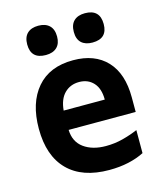

<svg xmlns="http://www.w3.org/2000/svg" viewBox="-115 -849 793 943"><g transform="rotate(-15 281.5 -377.5)"><path d="M324 10Q187 10 114 -63.5Q41 -137 41 -275Q41 -406 105.5 -481.5Q170 -557 290 -557Q400 -557 461 -492Q522 -427 522 -306V-232H181Q183 -171 226.5 -139.5Q270 -108 338 -108Q383 -108 423.5 -118.5Q464 -129 502 -145V-28Q467 -10 422 0Q377 10 324 10ZM182 -330H391Q391 -386 363.5 -416Q336 -446 291 -446Q246 -446 216.5 -416.5Q187 -387 182 -330ZM406 -616Q370 -616 350 -634.5Q330 -653 330 -690Q330 -727 350 -746Q370 -765 406 -765Q482 -765 482 -690Q482 -616 406 -616ZM169 -616Q93 -616 93 -690Q93 -727 113 -746Q133 -765 169 -765Q205 -765 225 -746Q245 -727 245 -690Q245 -654 225 -635Q205 -616 169 -616Z"/></g></svg>

Font: Noto Sans Mono SemiCondensed
Style: Bold
Weight: 700
Width: 4
Designer: Monotype Design Team
Foundry: Monotype Imaging Inc.
Version: Version 2.014